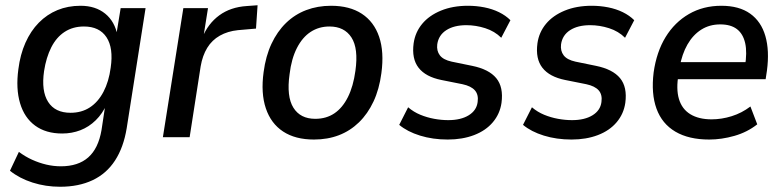

<svg xmlns="http://www.w3.org/2000/svg" viewBox="-20 -523 2986 732"><path d="M209 189Q154 189 104 173Q54 157 18 128L52 56Q76 74 102.5 86Q129 98 156.5 104.5Q184 111 212 111Q278 111 316.5 77Q355 43 367 -27L382 -126H387Q371 -90 345 -64.5Q319 -39 286.5 -26.5Q254 -14 217 -14Q155 -14 114 -44Q73 -74 56.5 -129.5Q40 -185 50 -259Q57 -315 77 -360Q97 -405 128 -436.5Q159 -468 199 -484.5Q239 -501 287 -501Q344 -501 381 -471Q418 -441 428 -387L423 -388L440 -492H535L463 -34Q451 39 418.5 89Q386 139 333 164Q280 189 209 189ZM249 -93Q291 -93 322.5 -113.5Q354 -134 374.5 -173Q395 -212 402 -265Q413 -340 386 -381Q359 -422 300 -422Q258 -422 226.5 -401.5Q195 -381 175.5 -342.5Q156 -304 148 -252Q137 -176 163.5 -134.5Q190 -93 249 -93Z M601 0 679 -492H773L755 -379H751Q773 -433 816 -464.5Q859 -496 921 -500L962 -503L956 -414L887 -408Q848 -404 818 -387Q788 -370 770 -340.5Q752 -311 745 -270L703 0Z M1177 9Q1106 9 1059.5 -21.5Q1013 -52 993.5 -110Q974 -168 985 -248Q993 -309 1015 -356Q1037 -403 1070.5 -435.5Q1104 -468 1147.5 -484.5Q1191 -501 1242 -501Q1313 -501 1359.5 -470.5Q1406 -440 1425.5 -382.5Q1445 -325 1434 -244Q1426 -183 1404 -136Q1382 -89 1348.5 -56.5Q1315 -24 1272 -7.5Q1229 9 1177 9ZM1182 -70Q1224 -70 1255 -91Q1286 -112 1306.5 -153Q1327 -194 1335 -253Q1347 -338 1320 -380Q1293 -422 1236 -422Q1196 -422 1164.5 -401.5Q1133 -381 1112 -340Q1091 -299 1084 -240Q1072 -155 1098.5 -112.5Q1125 -70 1182 -70Z M1687 9Q1630 9 1581.5 -6Q1533 -21 1502 -47L1536 -114Q1557 -96 1582.5 -85.5Q1608 -75 1635.5 -70Q1663 -65 1689 -65Q1737 -65 1767 -83.5Q1797 -102 1801 -134Q1805 -162 1790.5 -178.5Q1776 -195 1743 -202L1663 -218Q1603 -230 1576 -264.5Q1549 -299 1557 -358Q1563 -400 1589.5 -432Q1616 -464 1661 -482.5Q1706 -501 1764 -501Q1796 -501 1826.5 -495Q1857 -489 1882.5 -476.5Q1908 -464 1926 -446L1891 -379Q1866 -404 1830 -415.5Q1794 -427 1758 -427Q1711 -427 1681.5 -408Q1652 -389 1647 -354Q1644 -329 1657 -312Q1670 -295 1702 -288L1780 -272Q1844 -259 1872 -225Q1900 -191 1892 -131Q1886 -89 1859 -57Q1832 -25 1787.5 -8Q1743 9 1687 9Z M2159 9Q2102 9 2053.5 -6Q2005 -21 1974 -47L2008 -114Q2029 -96 2054.5 -85.5Q2080 -75 2107.5 -70Q2135 -65 2161 -65Q2209 -65 2239 -83.5Q2269 -102 2273 -134Q2277 -162 2262.5 -178.5Q2248 -195 2215 -202L2135 -218Q2075 -230 2048 -264.5Q2021 -299 2029 -358Q2035 -400 2061.5 -432Q2088 -464 2133 -482.5Q2178 -501 2236 -501Q2268 -501 2298.5 -495Q2329 -489 2354.5 -476.5Q2380 -464 2398 -446L2363 -379Q2338 -404 2302 -415.5Q2266 -427 2230 -427Q2183 -427 2153.5 -408Q2124 -389 2119 -354Q2116 -329 2129 -312Q2142 -295 2174 -288L2252 -272Q2316 -259 2344 -225Q2372 -191 2364 -131Q2358 -89 2331 -57Q2304 -25 2259.5 -8Q2215 9 2159 9Z M2684 9Q2606 9 2555 -21Q2504 -51 2483 -108.5Q2462 -166 2472 -247Q2483 -325 2517.5 -381.5Q2552 -438 2606.5 -469.5Q2661 -501 2730 -501Q2798 -501 2840 -471Q2882 -441 2898 -385.5Q2914 -330 2904 -254L2899 -221H2548L2558 -286H2839L2820 -269Q2829 -323 2821 -358.5Q2813 -394 2789.5 -412Q2766 -430 2726 -430Q2685 -430 2653.5 -410Q2622 -390 2601 -353.5Q2580 -317 2571 -266L2567 -240Q2557 -184 2568.5 -145.5Q2580 -107 2612 -87.5Q2644 -68 2693 -68Q2731 -68 2769.5 -80Q2808 -92 2841 -117L2867 -49Q2829 -19 2780 -5Q2731 9 2684 9Z"/></svg>

Font: Nunito Sans 10pt SemiCondensed SemiBold
Style: Italic
Weight: 600
Width: 4
Italic angle: -9°
Designer: Vernon Adams
Foundry: Vernon Adams
Version: Version 3.101;gftools[0.9.27]